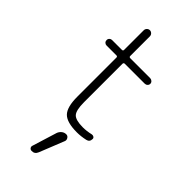

<svg xmlns="http://www.w3.org/2000/svg" viewBox="-293 -755 1085 1085"><g transform="rotate(45 250.0 -212.5)"><path d="M240.2 92.8Q245.1 79.1 256.8 69.3Q268.6 59.6 284.2 59.6Q295.9 59.6 302.7 70.3Q309.6 81.1 305.7 91.8L246.1 241.2Q236.3 265.6 211.9 264.6Q202.1 264.6 196.8 257.3Q191.4 250 194.3 241.2ZM89.8 -456.1Q81.1 -456.1 74.7 -462.4Q68.4 -468.8 68.4 -478Q68.4 -487.3 74.7 -493.7Q81.1 -500 89.8 -500H168.9Q177.7 -500 177.7 -508.8V-665Q177.7 -675.8 185.1 -683.1Q192.4 -690.4 202.1 -690.4Q211.9 -690.4 219.2 -683.1Q226.6 -675.8 226.6 -665V-508.8Q226.6 -500 236.3 -500H394.5Q403.3 -500 410.6 -493.7Q418 -487.3 418 -478Q418 -468.8 411.1 -462.4Q404.3 -456.1 394.5 -456.1H236.3Q227.5 -456.1 226.6 -447.3V-139.6Q226.6 -75.2 245.6 -54.7Q264.6 -34.2 322.3 -34.2Q352.5 -34.2 385.7 -42Q393.6 -43.9 400.9 -39.6Q408.2 -35.2 408.2 -27.3Q408.2 -2.9 385.7 2Q350.6 9.8 318.4 9.8Q238.3 9.8 208 -21Q177.7 -51.8 177.7 -134.8V-447.3Q177.7 -456.1 168.9 -456.1Z"/></g></svg>

Font: Rounded-X Mgen+ 2m light
Style: Regular
Weight: 200
Designer: [Source Han Sans]
Ryoko NISHIZUKA  (kana & ideographs); Paul D. Hunt (Latin, Greek & Cyrillic); Wenlong ZHANG  (bopomofo
Version: Version 1.059.20150602